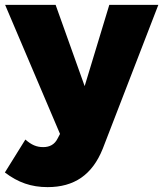

<svg xmlns="http://www.w3.org/2000/svg" viewBox="-36 -564 669 787"><path d="M385 46 613 -544H412L311 -211L192 -544H-15L210 -15L200 4C188 28 168 39 141 39C114 39 93 30 68 8L-16 143C38 184 92 203 159 203C268 203 342 153 385 46Z"/></svg>

Font: Montserrat ExtraBold
Style: Regular
Weight: 800
Designer: Julieta Ulanovsky
Foundry: Julieta Ulanovsky
Version: Version 4.000